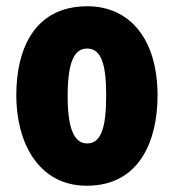

<svg xmlns="http://www.w3.org/2000/svg" viewBox="-20 -583 556 613"><path d="M483 -278C483 -460 393 -563 259 -563C97 -563 32 -437 32 -278C32 -132 100 10 257 10C427 10 483 -136 483 -278ZM196 -276C196 -380 215 -428 258 -428C303 -428 319 -379 319 -278C319 -176 303 -125 258 -125C215 -125 196 -177 196 -276Z"/></svg>

Font: Noto Sans Myanmar UI ExtraCondensed Black
Style: Regular
Weight: 900
Width: 2
Designer: Monotype Design Team
Foundry: Monotype Imaging Inc.
Version: Version 2.103